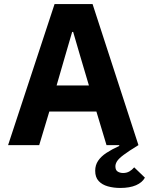

<svg xmlns="http://www.w3.org/2000/svg" viewBox="-20 -718 737 950"><path d="M20 0 250 -698H438L665 0Q616 30 591.5 48.5Q567 67 559 80Q551 93 551 105Q551 124 562.5 131Q574 138 589 138Q607 138 620.5 130Q634 122 644 110L697 161Q684 185 653 198.5Q622 212 575 212Q542 212 513.5 204Q485 196 468 177.5Q451 159 451 127Q451 99 465.5 77.5Q480 56 506.5 38.5Q533 21 570 4V0H507L457 -166H224L174 0ZM420 -295 377 -440 342 -560H337L302 -440L260 -295Z"/></svg>

Font: IBM Plex Sans
Style: Bold
Weight: 700
Designer: Mike Abbink, Paul van der Laan, Pieter van Rosmalen
Foundry: Bold Monday
Version: Version 3.201